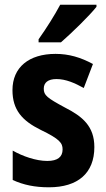

<svg xmlns="http://www.w3.org/2000/svg" viewBox="-20 -786 451 816"><path d="M390 -757V-766H236C212 -721 178 -667 144 -619V-606H239C286 -647 360 -719 390 -757ZM381 -161C381 -249 331 -291 256 -329C180 -370 166 -381 166 -409C166 -435 184 -450 220 -450C260 -450 298 -433 336 -412L375 -514C323 -542 273 -557 216 -557C103 -557 33 -500 33 -403C33 -319 74 -273 153 -234C234 -195 246 -178 246 -151C246 -119 225 -102 181 -102C133 -102 76 -122 34 -146V-21C80 0 128 10 188 10C311 10 381 -50 381 -161Z"/></svg>

Font: Noto Sans Armenian Condensed
Style: Bold
Weight: 700
Width: 3
Designer: Monotype Design Team
Foundry: Monotype Imaging Inc.
Version: Version 2.008